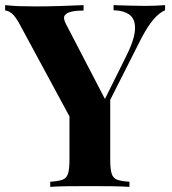

<svg xmlns="http://www.w3.org/2000/svg" viewBox="-27 -729 670 749"><path d="M617 -709V-689Q595 -680 572 -653.5Q549 -627 521 -573L332 -199H285L51 -632Q33 -666 18.5 -677Q4 -688 -7 -688V-709Q20 -706 48.5 -705Q77 -704 111 -704Q155 -704 206 -705.5Q257 -707 299 -709V-688Q274 -688 254 -684Q234 -680 226 -669.5Q218 -659 230 -636L388 -332L357 -292L460 -499Q497 -571 499.5 -612Q502 -653 479.5 -670.5Q457 -688 416 -689V-709Q450 -708 480 -707Q510 -706 541 -706Q563 -706 582.5 -707Q602 -708 617 -709ZM403 -357V-106Q403 -70 408.5 -52Q414 -34 430 -28Q446 -22 478 -20V0Q451 -2 408.5 -2.5Q366 -3 324 -3Q277 -3 235 -2.5Q193 -2 169 0V-20Q201 -22 217 -28Q233 -34 238.5 -52Q244 -70 244 -106V-311L331 -249Z"/></svg>

Font: Playfair Display
Style: Bold
Weight: 700
Designer: Claus Eggers Sørensen
Foundry: Claus Eggers Sørensen
Version: Version 1.203